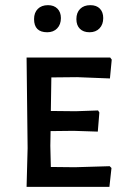

<svg xmlns="http://www.w3.org/2000/svg" viewBox="-20 -724 484 744"><path d="M163 -599Q112 -599 112 -650Q112 -675 126.5 -689.5Q141 -704 166 -704Q189 -704 202.5 -690.5Q216 -677 216 -654Q216 -629 201.5 -614Q187 -599 163 -599ZM276 -650Q276 -675 290.5 -689.5Q305 -704 330 -704Q354 -704 367 -690.5Q380 -677 380 -654Q380 -629 365.5 -614Q351 -599 327 -599Q303 -599 289.5 -612.5Q276 -626 276 -650ZM270 -76 405 -80 412 -73 404 0H83L87 -150L83 -501H407L413 -493L406 -420L279 -425L179 -424L177 -294L273 -293L360 -296L365 -288L359 -214L265 -217L176 -216L175 -159L177 -77Z"/></svg>

Font: Alegreya Sans SC Medium
Style: Regular
Weight: 500
Designer: Juan Pablo del Peral
Foundry: Huerta Tipografica
Version: Version 2.001;PS 002.001;hotconv 1.0.88;makeotf.lib2.5.64775